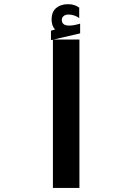

<svg xmlns="http://www.w3.org/2000/svg" viewBox="-20 -918 640 938"><path d="M229 -768 249 -774Q240 -783.5 236 -796.5Q232 -809.5 232 -823Q232 -859.5 254 -878.5Q276 -897.5 312 -897.5Q329 -897.5 341.8 -893.5Q354.5 -889.5 367 -881V-829.5Q357 -837.5 343.2 -842.2Q329.5 -847 314 -847Q299.5 -847 290.8 -839.5Q282 -832 282 -821Q282 -793 317.5 -793Q340 -793 371.5 -802.5V-755L242 -725H368V0H238.5V-724L229 -722Z"/></svg>

Font: JuliaMono ExtraBold
Style: Regular
Weight: 800
Monospace: yes
Designer: cormullion
Foundry: corm
Version: Version 0.055; ttfautohint (v1.8.4)